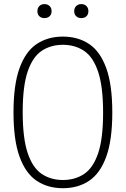

<svg xmlns="http://www.w3.org/2000/svg" viewBox="-20 -932 629 960"><path d="M294.5 9Q219 9 163.8 -27.8Q108.5 -64.5 78 -147.8Q47.5 -231 47.5 -370Q47.5 -509 78 -592.2Q108.5 -675.5 163.8 -712.2Q219 -749 294.5 -749Q370 -749 425.2 -712.2Q480.5 -675.5 511 -592.2Q541.5 -509 541.5 -370Q541.5 -231 511 -147.8Q480.5 -64.5 425.2 -27.8Q370 9 294.5 9ZM294.5 -32Q355 -32 400.2 -62Q445.5 -92 470.5 -165.2Q495.5 -238.5 495.5 -368Q495.5 -499.5 470.5 -573.5Q445.5 -647.5 400.2 -677.8Q355 -708 294.5 -708Q234 -708 188.8 -678Q143.5 -648 118.5 -574.8Q93.5 -501.5 93.5 -372Q93.5 -240.5 118.5 -166.5Q143.5 -92.5 188.8 -62.2Q234 -32 294.5 -32ZM386.5 -841.5Q371 -841.5 361 -850.8Q351 -860 351 -876Q351 -892 361 -901.8Q371 -911.5 386.5 -911.5Q402.5 -911.5 412.2 -901.8Q422 -892 422 -876Q422 -860 412.2 -850.8Q402.5 -841.5 386.5 -841.5ZM202.5 -841.5Q186.5 -841.5 176.8 -850.8Q167 -860 167 -876Q167 -892 176.8 -901.8Q186.5 -911.5 202.5 -911.5Q218 -911.5 228 -901.8Q238 -892 238 -876Q238 -860 228 -850.8Q218 -841.5 202.5 -841.5Z"/></svg>

Font: Encode Sans Condensed Condensed ExtraLight
Style: Regular
Weight: 200
Width: 3
Designer: Multiple Designers
Foundry: Impallari Type
Version: Version 3.000; ttfautohint (v1.8.3) -l 8 -r 50 -G 200 -x 14 